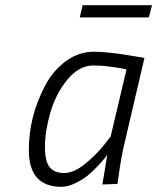

<svg xmlns="http://www.w3.org/2000/svg" viewBox="-20 -709 605 739"><path d="M216 10C232.7 10 250.3 5.5 269 -3.5C287.7 -12.5 303.7 -22.3 317 -33C330.3 -43.7 343.5 -56 356.5 -70C369.5 -84 378.2 -93.8 382.5 -99.5L393 -113C390.3 -99 384 -61 374 1L432 -1L436 -27C442.7 -79 450.7 -123.7 460 -161L536 -486L501 -492C431 -504 378 -510 342 -510C302.7 -510 266.5 -497.8 233.5 -473.5C200.5 -449.2 174 -418 154 -380C112 -301.3 91 -218.3 91 -131C91 -37 132.7 10 216 10ZM467 -442 406 -184 378 -148C359.3 -124.7 335.7 -101.3 307 -78C278.3 -54.7 251.7 -43 227 -43C202.3 -43 183.8 -50.3 171.5 -65C159.2 -79.7 153 -106.2 153 -144.5C153 -182.8 159.8 -226.2 173.5 -274.5C187.2 -322.8 209 -365.3 239 -402C269 -438.7 302.5 -457 339.5 -457C376.5 -457 419 -452 467 -442ZM287 -642H553L565 -689H298Z"/></svg>

Font: Titillium Web
Style: Light Italic
Weight: 300
Italic angle: -13°
Version: Version 1.001;PS 57.000;hotconv 1.0.70;makeotf.lib2.5.55311